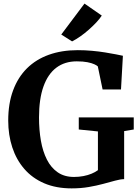

<svg xmlns="http://www.w3.org/2000/svg" viewBox="-20 -1029 769 1060"><path d="M375.6 11Q289.4 11 223.7 -17.3Q158.1 -45.6 114.1 -96.6Q70 -147.5 47.7 -215.8Q25.4 -284 25.4 -363.3Q25.4 -457.3 52.2 -529.8Q79 -602.3 128.9 -651.8Q178.9 -701.3 249.9 -726.7Q320.8 -752.1 409.2 -752.1Q448.8 -752.1 487.3 -748.6Q525.9 -745.1 559.9 -739.6Q594 -734.1 619.6 -729.1Q645.3 -724.1 658.5 -721.1L648 -535.2H546.4L520 -662.5Q514.7 -667.8 500.6 -674.3Q486.4 -680.9 462.4 -685.6Q438.5 -690.3 403.8 -690.3Q337.6 -690.3 291.1 -655.4Q244.5 -620.4 220 -551.5Q195.4 -482.5 195.4 -380.7Q195.4 -311.8 205.8 -252.2Q216.2 -192.6 239.1 -147.7Q261.9 -102.8 298.8 -77.5Q335.6 -52.1 388.5 -52.1Q415.7 -52.1 440.5 -56.9Q465.2 -61.6 485.8 -70.2Q506.3 -78.8 520.6 -89.5V-303.4L414.9 -314.1V-380.9H718.4V-314.1L665.4 -305.2V-40Q643.9 -39.5 614.9 -31.5Q585.9 -23.5 549.6 -13.8Q513.3 -4 469.9 3.5Q426.5 11 375.6 11ZM378.3 -800.6H377.7L318.2 -838.4L446.4 -1009.2L541.9 -943Q531.2 -926.2 512.7 -906.2Q494.1 -886.3 471.4 -866.1Q448.7 -845.9 424.5 -828.8Q400.2 -811.7 378.3 -800.6Z"/></svg>

Font: Merriweather 7pt Light
Style: Regular
Weight: 300
Designer: Eben Sorkin
Foundry: Eben Sorkin
Version: Version 2.200;gftools[0.9.31]